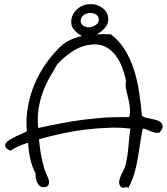

<svg xmlns="http://www.w3.org/2000/svg" viewBox="-20 -897 809 931"><path d="M765.6 -295.9Q768.6 -290 768.6 -284.2Q768.6 -279.3 766.6 -274.4Q761.7 -262.7 752.9 -253.9Q746.1 -252.9 741.2 -252.9Q733.4 -252.9 728.5 -254.9Q717.8 -256.8 709.5 -260.7Q701.2 -264.6 692.4 -268.6Q683.6 -272.5 671.9 -273.4Q664.1 -233.4 658.7 -195.8Q653.3 -158.2 647 -122.6Q640.6 -86.9 630.4 -52.7Q620.1 -18.6 602.5 13.7Q597.7 10.7 592.8 10.7Q588.9 10.7 585.9 11.7Q582 13.7 578.1 13.7Q573.2 13.7 567.4 10.7Q557.6 0 557.6 -11.7V-14.6Q558.6 -27.3 564.5 -41.5Q570.3 -55.7 578.6 -70.8Q586.9 -85.9 589.8 -100.6Q599.6 -144.5 603 -189.5Q606.4 -234.4 612.3 -273.4Q573.2 -278.3 532.2 -278.3Q518.6 -278.3 503.9 -277.3Q447.3 -275.4 389.6 -268.1Q332 -260.7 275.9 -248.5Q219.7 -236.3 168.9 -221.7Q172.9 -183.6 178.2 -150.9Q183.6 -118.2 194.3 -81.1Q198.2 -67.4 205.6 -51.8Q212.9 -36.1 216.8 -23.4Q217.8 -17.6 217.8 -12.7Q217.8 -5.9 214.8 0Q210 9.8 191.4 10.7H188.5Q179.7 10.7 172.9 4.9Q165 -2 160.2 -12.2Q155.3 -22.5 153.3 -35.2Q152.3 -43 152.3 -49.8V-57.6Q143.6 -72.3 137.2 -90.3Q130.9 -108.4 126.5 -127.9Q122.1 -147.5 119.6 -167.5Q117.2 -187.5 116.2 -205.1Q92.8 -197.3 71.3 -188.5Q49.8 -179.7 31.2 -166Q10.7 -174.8 6.8 -184.6Q4.9 -187.5 4.9 -191.4Q4.9 -197.3 8.8 -203.1Q14.6 -211.9 28.3 -220.2Q42 -228.5 57.6 -235.8Q73.2 -243.2 87.9 -249.5Q102.5 -255.9 110.4 -260.7Q108.4 -281.2 108.4 -300.8Q108.4 -339.8 115.2 -377.9Q125 -434.6 146 -485.4Q167 -536.1 197.3 -580.6Q227.5 -625 263.7 -662.1Q288.1 -687.5 315.9 -701.2Q343.8 -714.8 377.9 -722.7Q360.4 -730.5 345.7 -745.6Q331.1 -760.7 328.1 -771.5Q325.2 -782.2 325.2 -792Q325.2 -799.8 327.1 -807.6Q331.1 -825.2 341.8 -839.4Q352.5 -853.5 368.7 -863.3Q384.8 -873 403.3 -876Q411.1 -877 418.9 -877Q430.7 -877 441.4 -875Q460 -870.1 474.6 -859.9Q489.3 -849.6 498 -834Q504.9 -820.3 504.9 -801.8V-797.9Q502.9 -776.4 486.3 -758.8Q469.7 -741.2 448.2 -730.5Q464.8 -731.4 481.4 -731.4Q499 -731.4 517.6 -730.5Q558.6 -699.2 585.4 -655.8Q612.3 -612.3 628.9 -561Q645.5 -509.8 654.3 -452.6Q663.1 -395.5 668 -335.9Q677.7 -328.1 691.9 -325.2Q706.1 -322.3 720.2 -319.3Q734.4 -316.4 747.1 -311.5Q759.8 -306.6 765.6 -295.9ZM459 -800.8Q459 -818.4 445.3 -827.1Q432.6 -834 418 -834H415Q397.5 -833 383.8 -822.3Q371.1 -812.5 371.1 -793.9V-791Q376 -774.4 390.6 -768.6Q399.4 -764.6 409.2 -764.6Q414.1 -764.6 419.9 -765.6Q434.6 -768.6 446.8 -777.8Q459 -787.1 459 -800.8ZM606.4 -329.1Q610.4 -343.8 610.4 -358.4V-365.2Q609.4 -382.8 606 -400.9Q602.5 -418.9 597.7 -437Q592.8 -455.1 589.8 -472.7Q588.9 -477.5 588.9 -482.4Q588.9 -487.3 589.8 -492.2Q590.8 -497.1 590.8 -502Q590.8 -506.8 589.8 -511.7Q583 -543 570.8 -573.7Q558.6 -604.5 540 -628.9Q521.5 -653.3 496.1 -668Q471.7 -681.6 440.4 -681.6H436.5Q380.9 -679.7 335.4 -650.4Q290 -621.1 256.8 -584Q238.3 -552.7 219.7 -520Q201.2 -487.3 187.5 -449.7Q173.8 -412.1 167 -369.1Q163.1 -343.8 163.1 -316.4Q163.1 -296.9 165 -276.4Q223.6 -289.1 277.3 -299.3Q331.1 -309.6 384.3 -316.4Q437.5 -323.2 492.2 -327.1Q535.2 -329.1 580.1 -329.1Z"/></svg>

Font: Crafty Girls
Style: Regular
Weight: 400
Designer: Crystal Kluge
Foundry: Font Diner, Inc DBA Tart Workshop
Version: Version 1.001